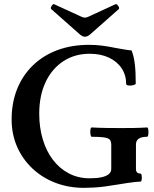

<svg xmlns="http://www.w3.org/2000/svg" viewBox="-20 -892 744 925"><path d="M385 13Q310 13 246.5 -11.5Q183 -36 135.5 -81Q88 -126 62 -186Q36 -246 36 -316Q36 -397 62.5 -463Q89 -529 138.5 -577Q188 -625 256.5 -650.5Q325 -676 409 -676Q442 -676 472.5 -672Q503 -668 537 -661Q566 -656 583 -653Q600 -650 614 -649Q625 -621 629.5 -583.5Q634 -546 634 -490Q634 -485 623 -482Q612 -479 601 -480Q590 -481 588 -486Q588 -530 566 -563Q544 -596 504.5 -614.5Q465 -633 412 -633Q340 -633 285 -597Q230 -561 199.5 -496Q169 -431 169 -344Q169 -278 186 -221Q203 -164 235 -122Q267 -80 312 -56.5Q357 -33 412 -33Q446 -33 469 -38Q492 -43 504 -53Q516 -63 516 -78V-196Q516 -219 498.5 -226Q481 -233 422 -233Q418 -233 416 -244Q414 -255 415.5 -266.5Q417 -278 422 -278Q458 -276 494 -275.5Q530 -275 565 -275Q596 -275 626.5 -275.5Q657 -276 688 -278Q693 -278 694.5 -266.5Q696 -255 694.5 -244Q693 -233 688 -233Q635 -233 635 -196V-78Q635 -56 656 -56Q661 -56 662.5 -46Q664 -36 662.5 -26.5Q661 -17 656 -17Q648 -17 632.5 -15.5Q617 -14 594.5 -10.5Q572 -7 541 -2Q512 3 485 6.5Q458 10 433 11.5Q408 13 385 13ZM389 -715Q378 -715 365 -726L227 -848Q222 -853 229 -863.5Q236 -874 240 -872L371 -812Q381 -807 389 -807Q397 -807 407 -812L537 -872Q542 -874 549.5 -863.5Q557 -853 552 -848L414 -726Q401 -715 389 -715Z"/></svg>

Font: Junicode VF
Style: Regular
Weight: 400
Designer: Peter S. Baker
Version: Version 2.213